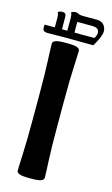

<svg xmlns="http://www.w3.org/2000/svg" viewBox="-181 -861 529 907"><g transform="rotate(15 83.5 -407.0)"><path d="M132.3 -20.5Q132.3 -10.7 119.4 -5.4Q106.4 0 65.9 0Q26.4 0 13.2 -5.4Q0 -10.7 0 -20.5Q0 -41 2.9 -102.5Q5.9 -164.1 5.9 -275.4V-386.7Q5.9 -498 2.9 -559.6Q0 -621.1 0 -641.6Q0 -651.4 13.2 -656.7Q26.4 -662.1 65.9 -662.1Q106.4 -662.1 119.4 -656.7Q132.3 -651.4 132.3 -641.6Q132.3 -621.1 129.2 -559.6Q126 -498 126 -386.7V-275.4Q126 -164.1 129.2 -102.5Q132.3 -41 132.3 -20.5ZM90.3 -719.2H188Q197.3 -734.4 197.3 -747.1Q197.3 -758.3 188.7 -764.9Q180.2 -771.5 162.1 -771.5H89.8ZM45.4 -685.5 -32.2 -684.6Q-56.2 -684.6 -56.2 -703.1V-719.2H-5.9V-767.1Q-5.9 -774.4 -7.1 -781Q-8.3 -787.6 -11.2 -792.5Q-3.4 -799.3 11.7 -799.3Q28.8 -799.3 28.8 -780.8L29.3 -719.2H55.2V-781.7Q55.2 -789.1 54 -795.7Q52.7 -802.2 49.8 -807.1Q57.6 -814 72.8 -814Q81.1 -814 85 -810.1Q89.4 -807.6 94.7 -807.1Q101.1 -805.7 108.4 -805.7H176.8Q198.2 -805.7 210.4 -792.7Q222.7 -779.8 222.7 -759.8Q222.7 -736.8 191.9 -684.6H184.6Z"/></g></svg>

Font: ALMAS
Style: Bold
Weight: 700
Designer: ALMAS Font/ by Husham Jawad Kadhim, derived from the Bainsely font by/ Paul James MIller
Foundry: High-Logic / Made with FontCreator
Version: Version 1.411;September 19, 2021;FontCreator 14.0.0.2814 32-